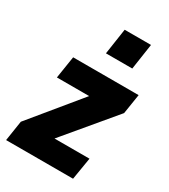

<svg xmlns="http://www.w3.org/2000/svg" viewBox="-181 -821 801 909"><g transform="rotate(30 219.5 -366.5)"><path d="M2 0 19 -110 272 -418 258 -377H62L81 -498H439L422 -390L165 -83L179 -121H388L368 0ZM206 -592 227 -733H371L350 -592Z"/></g></svg>

Font: Nunito Sans 10pt Condensed Black
Style: Italic
Weight: 900
Width: 3
Italic angle: -9°
Designer: Vernon Adams
Foundry: Vernon Adams
Version: Version 3.101;gftools[0.9.27]